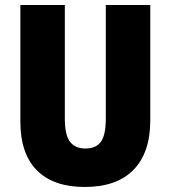

<svg xmlns="http://www.w3.org/2000/svg" viewBox="-20 -734 679 764"><path d="M578 -255Q578 -127 511.5 -58.5Q445 10 317 10Q193 10 127 -56Q61 -122 61 -251V-714H238V-261Q238 -197 258.5 -170Q279 -143 320 -143Q362 -143 381.5 -170Q401 -197 401 -262V-714H578Z"/></svg>

Font: Noto Sans Lao UI Cond Blk
Style: Regular
Weight: 900
Width: 3
Designer: Monotype Design Team
Foundry: Monotype Imaging Inc.
Version: Version 2.000; ttfautohint (v1.8.4.7-5d5b)